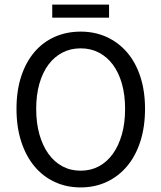

<svg xmlns="http://www.w3.org/2000/svg" viewBox="-20 -806 704 838"><path d="M332 12Q270 12 218.5 -12Q167 -36 130 -80.5Q93 -125 72.5 -188.5Q52 -252 52 -331Q52 -410 72.5 -472.5Q93 -535 130 -578.5Q167 -622 218.5 -645Q270 -668 332 -668Q394 -668 445.5 -644.5Q497 -621 534.5 -577.5Q572 -534 592.5 -471.5Q613 -409 613 -331Q613 -252 592.5 -188.5Q572 -125 534.5 -80.5Q497 -36 445.5 -12Q394 12 332 12ZM332 -61Q376 -61 411.5 -80Q447 -99 472.5 -134.5Q498 -170 512 -219.5Q526 -269 526 -331Q526 -392 512 -441Q498 -490 472.5 -524Q447 -558 411.5 -576.5Q376 -595 332 -595Q288 -595 252.5 -576.5Q217 -558 191.5 -524Q166 -490 152 -441Q138 -392 138 -331Q138 -269 152 -219.5Q166 -170 191.5 -134.5Q217 -99 252.5 -80Q288 -61 332 -61ZM208 -786H456V-729H208Z"/></svg>

Font: Myanmar Sanpya
Style: Regular
Weight: 400
Designer: Danh Hong
Foundry: Google Inc.
Version: Version 2.00 November 22, 2015